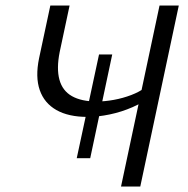

<svg xmlns="http://www.w3.org/2000/svg" viewBox="-20 -678 684 698"><path d="M298 -253Q229 -253 185 -278Q141 -303 124.5 -350.5Q108 -398 122 -466L163 -658H233L197 -489Q185 -429 196 -388.5Q207 -348 241.5 -328.5Q276 -309 332 -309Q361 -309 394 -315Q427 -321 457 -332.5Q487 -344 505 -358L531 -330Q502 -306 462 -288.5Q422 -271 379 -262Q336 -253 298 -253ZM259 -103 340 -480H388L308 -103ZM420 0 560 -658H630L490 0Z"/></svg>

Font: Ysabeau Office
Style: Italic
Weight: 400
Italic angle: -12°
Designer: Christian Thalmann (Catharsis Fonts)
Version: Version 2.001;gftools[0.9.30]; featfreeze: tnum,lnum,ss02